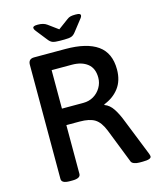

<svg xmlns="http://www.w3.org/2000/svg" viewBox="-127 -956 863 1046"><g transform="rotate(-15 305.0 -432.5)"><path d="M280 -751Q254 -751 241 -755.5Q228 -760 216 -776L171 -833Q163 -843 161 -847.5Q159 -852 159 -855Q159 -861 165 -864Q171 -867 187 -867Q219 -867 238 -853L294 -812L351 -854Q361 -862 371.5 -864.5Q382 -867 400 -867Q416 -867 422 -864Q428 -861 428 -855Q428 -852 426 -847.5Q424 -843 414 -831L371 -776Q359 -760 346 -755.5Q333 -751 307 -751ZM135 2Q89 2 89 -23V-667Q89 -700 122 -700H298Q418 -700 479.5 -656.5Q541 -613 541 -520Q541 -457 509.5 -415.5Q478 -374 425 -354V-350Q453 -340 473 -309.5Q493 -279 510 -234L591 -31Q595 -20 595 -15Q595 2 547 2H528Q512 2 499.5 -2.5Q487 -7 483 -15L406 -211Q386 -261 356.5 -279.5Q327 -298 271 -298H196V-23Q196 2 150 2ZM196 -391H317Q349 -391 374.5 -406Q400 -421 415.5 -447Q431 -473 431 -503Q431 -556 398 -582Q365 -608 310 -608H196Z"/></g></svg>

Font: Asap Medium
Style: Regular
Weight: 500
Designer: Pablo Cosgaya
Foundry: Omnibus-Type
Version: Version 3.001; ttfautohint (v1.8.3)